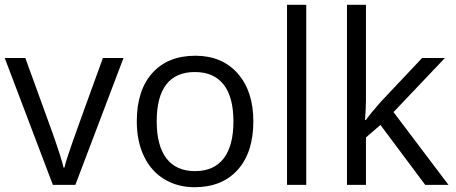

<svg xmlns="http://www.w3.org/2000/svg" viewBox="-20 -780 1923 810"><path d="M203.1 0 0 -535.2H86.9L202.1 -217.8Q241.2 -106.4 248 -73.2H252Q257.3 -99.1 285.9 -180.4Q314.5 -261.7 414.1 -535.2H501L297.9 0Z M1048.8 -268.1Q1048.8 -137.2 982.9 -63.7Q917 9.8 800.8 9.8Q729 9.8 673.3 -23.9Q617.7 -57.6 587.4 -120.6Q557.1 -183.6 557.1 -268.1Q557.1 -398.9 622.6 -471.9Q688 -544.9 804.2 -544.9Q916.5 -544.9 982.7 -470.2Q1048.8 -395.5 1048.8 -268.1ZM641.1 -268.1Q641.1 -165.5 682.1 -111.8Q723.1 -58.1 802.7 -58.1Q882.3 -58.1 923.6 -111.6Q964.8 -165 964.8 -268.1Q964.8 -370.1 923.6 -423.1Q882.3 -476.1 801.8 -476.1Q722.2 -476.1 681.6 -423.8Q641.1 -371.6 641.1 -268.1Z M1272 0H1190.9V-759.8H1272Z M1523.9 -273.9Q1544.9 -303.7 1587.9 -352.1L1760.7 -535.2H1856.9L1640.1 -307.1L1872.1 0H1773.9L1585 -252.9L1523.9 -200.2V0H1443.8V-759.8H1523.9V-356.9Q1523.9 -330.1 1520 -273.9Z"/></svg>

Font: f04920746
Style: Regular
Weight: 400
Foundry: Ascender Corporation
Version: Version 1.10